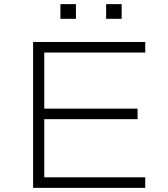

<svg xmlns="http://www.w3.org/2000/svg" viewBox="-20 -908 814 928"><path d="M140 0V-705H682V-654H194V-383H645V-332H194V-51H682V0ZM493 -817V-888H568V-817ZM272 -817V-888H347V-817Z"/></svg>

Font: Nunito Sans 7pt Expanded ExtraLight
Style: Regular
Weight: 250
Width: 7
Designer: Vernon Adams
Foundry: Vernon Adams
Version: Version 3.101;gftools[0.9.27]